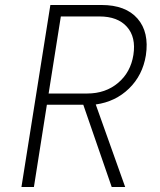

<svg xmlns="http://www.w3.org/2000/svg" viewBox="-20 -750 640 770"><path d="M66 0 182 -730H387Q484 -730 531.5 -675.5Q579 -621 565 -528Q552 -448 497.5 -395Q443 -342 364 -331L482 0H428L314 -330H168L116 0ZM175 -375H330Q403 -375 453.5 -417.5Q504 -460 515 -530Q526 -601 489 -642.5Q452 -684 379 -684H224Z"/></svg>

Font: NKDuy Mono Thin
Style: Italic
Weight: 100
Italic angle: -9°
Monospace: yes
Designer: NKDuy
Foundry: NKDuy
Version: Version 2.251; ttfautohint (v1.8.4.7-5d5b)